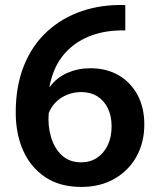

<svg xmlns="http://www.w3.org/2000/svg" viewBox="-20 -726 629 757"><path d="M300 11Q216 11 158.5 -27.5Q101 -66 71.5 -132Q42 -198 42 -282Q42 -387 74.5 -467.5Q107 -548 166 -602Q225 -656 303.5 -682.5Q382 -709 474 -706V-606Q395 -608 332.5 -583Q270 -558 229.5 -508.5Q189 -459 175 -384H177Q203 -420 245.5 -438.5Q288 -457 336 -457Q399 -457 446.5 -430Q494 -403 521.5 -353Q549 -303 549 -235Q549 -165 518.5 -109.5Q488 -54 432 -21.5Q376 11 300 11ZM300 -86Q335 -86 362 -103.5Q389 -121 404.5 -153Q420 -185 420 -228Q420 -268 405.5 -298.5Q391 -329 364 -346Q337 -363 300 -363Q273 -363 247.5 -353.5Q222 -344 202.5 -325.5Q183 -307 172 -280Q168 -229 181.5 -184.5Q195 -140 224.5 -113Q254 -86 300 -86Z"/></svg>

Font: Murecho Thin Medium
Style: Regular
Weight: 500
Version: Version 1.010